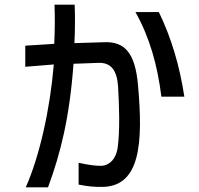

<svg xmlns="http://www.w3.org/2000/svg" viewBox="-20 -753 860 828"><path d="M89 -556V-465L212 -475C196 -283 151 -80 91 55H187C241 -91 280 -245 297 -478C337 -479 370 -481 406 -482C457 -483 484 -452 489 -382C494 -302 498 -189 487 -113C480 -71 456 -41 419 -38C394 -37 360 -42 319 -51V43C357 51 392 54 425 53C584 48 598 -134 575 -387C563 -524 518 -574 431 -571L301 -567C304 -629 304 -686 302 -733H215C217 -684 217 -629 214 -564C174 -561 133 -559 89 -556ZM564 -701C626 -591 659 -471 676 -336H775C755 -468 719 -590 665 -701Z"/></svg>

Font: コーポレート・ロゴ ver3 Medium
Style: Regular
Weight: 500
Designer: [KANA_main] LOGOTYPE.JP [Source Han Sans] Ryoko NISHIZUKA 西塚涼子 (kana, bopomofo & ideographs); Paul D. Hunt (Latin, Greek
Version: Version 12.001;FEAKit 1.0